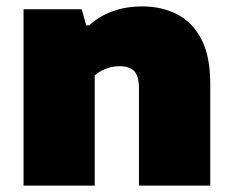

<svg xmlns="http://www.w3.org/2000/svg" viewBox="-20 -579 726 599"><path d="M53.5 0V-550H235L249 -500H258.5Q289 -528.5 331.2 -543.8Q373.5 -559 423.5 -559Q485 -559 533 -534.2Q581 -509.5 608.5 -456.2Q636 -403 636 -316.5V0H413.5V-303Q413.5 -343 398 -357.8Q382.5 -372.5 353.5 -372.5Q338 -372.5 323.5 -368.8Q309 -365 296.8 -358.5Q284.5 -352 275.5 -343.5V0Z"/></svg>

Font: Encode Sans SemiExpanded Black
Style: Regular
Weight: 900
Width: 6
Designer: Multiple Designers
Foundry: Impallari Type
Version: Version 3.002